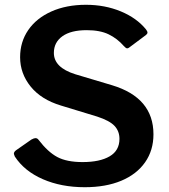

<svg xmlns="http://www.w3.org/2000/svg" viewBox="-20 -772 705 802"><path d="M342 -646Q276 -646 240.5 -620.5Q205 -595 205 -551Q205 -490 294 -462L448 -416Q621 -364 621 -211Q621 -144 586 -94Q551 -44 486.5 -17Q422 10 334 10Q236 10 159 -23.5Q82 -57 42 -118Q38 -128 38 -130Q38 -138 48 -145L111 -189Q122 -195 128 -195Q136 -195 141 -188Q180 -137 219.5 -116Q259 -95 325 -95Q397 -95 438 -119Q479 -143 479 -192Q479 -224 458.5 -246Q438 -268 386 -285L235 -331Q152 -356 108 -410.5Q64 -465 64 -533Q64 -597 98 -646.5Q132 -696 194.5 -724Q257 -752 339 -752Q418 -752 484.5 -724.5Q551 -697 590 -649Q596 -641 596 -636Q596 -631 590 -626L519 -573Q515 -570 511 -570Q506 -570 497 -580Q470 -611 434 -628.5Q398 -646 342 -646Z"/></svg>

Font: n
Style: Regular
Weight: 600
Designer: Pablo Impallari, Rodrigo Fuenzalida
Foundry: Impallari Type
Version: Version 1.002; ttfautohint (v1.5)